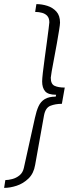

<svg xmlns="http://www.w3.org/2000/svg" viewBox="-57 -755 381 934"><path d="M120 -735Q147 -735 173.5 -726.5Q200 -718 217.5 -698.5Q235 -679 235 -645Q235 -636 230.5 -608Q226 -580 219.5 -543Q213 -506 206 -470Q199 -434 194.5 -408Q190 -382 190 -377Q190 -346 208.5 -337.5Q227 -329 258 -329L244 -250Q213 -250 188.5 -240.5Q164 -231 157 -193L114 47Q107 89 81.5 113.5Q56 138 24 148.5Q-8 159 -37 159L-31 121Q-17 121 2.5 116Q22 111 38 98Q54 85 59 62L113 -182Q120 -215 130.5 -238Q141 -261 161 -273Q181 -285 214 -285L216 -294Q177 -294 162.5 -311Q148 -328 148 -359Q148 -371 151.5 -402Q155 -433 160.5 -472.5Q166 -512 171 -550Q176 -588 179.5 -615Q183 -642 183 -646Q183 -666 173.5 -677Q164 -688 148 -692.5Q132 -697 114 -697Z"/></svg>

Font: Archivo SemiBold Thin
Style: Italic
Weight: 250
Italic angle: -10°
Version: Version 2.001